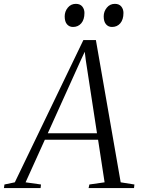

<svg xmlns="http://www.w3.org/2000/svg" viewBox="-81 -952 716 972"><path d="M-61 0 -58.5 -18 -6 -29 341 -749H404.5L530 -29L599.5 -18L597.5 0H367.5L371.5 -18L448.5 -29L415.5 -244.5H146L48.5 -29L126.5 -18L124.5 0ZM161 -277.5H410L353.5 -646L348 -690L327.5 -646ZM288.5 -815.5Q270 -815.5 258.2 -829Q246.5 -842.5 246.5 -869Q246.5 -894 262.2 -913.2Q278 -932.5 303 -932.5Q324.5 -932.5 335.5 -919Q346.5 -905.5 346.5 -886.5Q346.5 -853 330.5 -834.2Q314.5 -815.5 288.5 -815.5ZM486 -815.5Q467.5 -815.5 455.8 -829Q444 -842.5 444 -869Q444 -894 459.8 -913.2Q475.5 -932.5 500.5 -932.5Q522 -932.5 533 -919Q544 -905.5 544 -886.5Q544 -853 528 -834.2Q512 -815.5 486 -815.5Z"/></svg>

Font: Merriweather 144pt Light
Style: Italic
Weight: 300
Italic angle: -7.8°
Version: Version 2.101